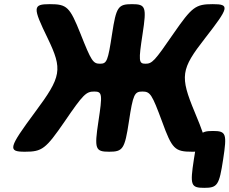

<svg xmlns="http://www.w3.org/2000/svg" viewBox="-20 -731 1105 925"><path d="M761 -145C809 -13 822 0 906 0C989 0 990 -18 918 -191C846 -364 851 -397 968 -547C1084 -696 1088 -711 1005 -711C922 -711 905 -698 815 -568C725 -437 713 -424 681 -424C648 -424 647 -437 667 -568C687 -698 682 -711 616 -711C549 -711 540 -698 520 -568C500 -437 495 -424 462 -424C428 -424 420 -437 368 -568C316 -698 303 -711 220 -711C137 -711 137 -696 210 -546C282 -396 277 -363 149 -191C21 -18 16 0 100 0C183 0 200 -13 291 -145C381 -277 395 -290 434 -290C473 -290 474 -277 454 -145C434 -13 439 0 506 0C572 0 581 -13 601 -145C621 -277 628 -290 666 -290C704 -290 712 -277 761 -145ZM1055 37C1074 -87 1070 -100 1006 -100C941 -100 933 -87 914 37C895 161 899 174 964 174C1028 174 1036 161 1055 37Z"/></svg>

Font: Asimov Print
Style: AIt
Weight: 500
Designer: Google
Version: Version 2.000980: 2014